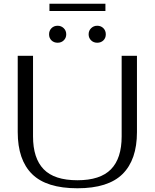

<svg xmlns="http://www.w3.org/2000/svg" viewBox="-20 -999 829 1029"><path d="M75 -291V-700H157V-268Q157 -151 214 -92Q271 -33 395 -33Q517 -33 574.5 -91.5Q632 -150 632 -268V-700H714V-291Q714 -143 637 -66.5Q560 10 395 10Q229 10 152 -66Q75 -142 75 -291ZM243 -815Q243 -835 256 -848Q269 -861 289 -861Q308 -861 321.5 -848Q335 -835 335 -815Q335 -796 322 -783Q309 -770 289 -770Q269 -770 256 -782.5Q243 -795 243 -815ZM455 -815Q455 -835 468.5 -848Q482 -861 501 -861Q521 -861 534 -848Q547 -835 547 -815Q547 -795 534 -782.5Q521 -770 501 -770Q481 -770 468 -783Q455 -796 455 -815ZM245 -979H545V-940H245Z"/></svg>

Font: Fahkwang Light
Style: Regular
Weight: 300
Version: Version 1.000; ttfautohint (v1.6)